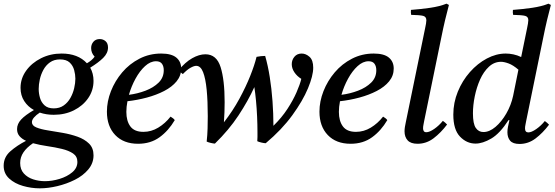

<svg xmlns="http://www.w3.org/2000/svg" viewBox="-49 -772 3024 1047"><path d="M168 255Q122 255 76.5 242Q31 229 1 201.5Q-29 174 -29 132Q-29 85 7.5 53Q44 21 93 -4Q71 -14 57.5 -29.5Q44 -45 44 -68Q44 -96 66 -120Q88 -144 136 -172Q103 -190 83 -221Q63 -252 63 -293Q63 -344 93.5 -386.5Q124 -429 175 -454.5Q226 -480 287 -480Q376 -480 425 -427Q453 -443 467 -463Q448 -483 448 -510Q448 -530 460.5 -544.5Q473 -559 495 -559Q513 -559 526.5 -547.5Q540 -536 540 -513Q540 -482 513.5 -456Q487 -430 443 -403Q461 -371 461 -331Q461 -279 432 -237Q403 -195 354 -170.5Q305 -146 244 -146Q203 -146 168 -158Q148 -145 136.5 -131.5Q125 -118 125 -106Q125 -87 149.5 -77Q174 -67 212 -61Q250 -55 293 -47.5Q336 -40 374 -26.5Q412 -13 436.5 11Q461 35 461 75Q461 118 432.5 152Q404 186 359 208.5Q314 231 263.5 243Q213 255 168 255ZM131 9Q97 32 79 58.5Q61 85 61 117Q61 152 81 174Q101 196 132 206Q163 216 196 216Q235 216 276 203.5Q317 191 345 167.5Q373 144 373 111Q373 81 349.5 65Q326 49 288.5 40Q251 31 209.5 25Q168 19 131 9ZM244 -181Q276 -181 298.5 -197Q321 -213 335 -238Q349 -263 355.5 -291Q362 -319 362 -343Q362 -365 355.5 -389.5Q349 -414 331 -431Q313 -448 278 -448Q246 -448 223.5 -432Q201 -416 187.5 -391Q174 -366 168 -338.5Q162 -311 162 -287Q162 -263 169 -238.5Q176 -214 194 -197.5Q212 -181 244 -181Z M939 -398Q939 -359 914 -328.5Q889 -298 846.5 -276Q804 -254 752 -240Q700 -226 646 -220Q640 -189 640 -162Q640 -112 662 -82.5Q684 -53 733 -53Q776 -53 814 -76Q852 -99 881 -136Q897 -127 904 -117Q870 -59 821 -23.5Q772 12 704 12Q625 12 579.5 -35.5Q534 -83 534 -163Q534 -219 556 -275Q578 -331 617.5 -377.5Q657 -424 711.5 -452Q766 -480 830 -480Q886 -480 912.5 -458Q939 -436 939 -398ZM654 -255Q701 -261 744.5 -277.5Q788 -294 816 -321.5Q844 -349 844 -389Q844 -411 834 -424.5Q824 -438 802 -438Q771 -438 742 -411.5Q713 -385 690 -343Q667 -301 654 -255Z M1078 0Q1082 -36 1083 -71.5Q1084 -107 1084 -138Q1084 -221 1078 -282.5Q1072 -344 1058.5 -378.5Q1045 -413 1021 -413Q1009 -413 990 -402.5Q971 -392 948 -368Q941 -373 935.5 -378Q930 -383 925 -389Q961 -433 999 -454.5Q1037 -476 1071 -476Q1132 -476 1154 -406Q1176 -336 1176 -215Q1176 -189 1175 -160Q1174 -131 1172 -105Q1221 -168 1256.5 -233.5Q1292 -299 1315.5 -358Q1339 -417 1350 -462Q1375 -467 1397 -467Q1412 -415 1422 -352Q1432 -289 1437 -220.5Q1442 -152 1442 -86Q1487 -130 1518 -177.5Q1549 -225 1568 -268.5Q1587 -312 1594 -342Q1571 -356 1556.5 -377.5Q1542 -399 1542 -422Q1542 -445 1556.5 -462.5Q1571 -480 1596 -480Q1619 -480 1639 -462Q1659 -444 1659 -403Q1659 -359 1630.5 -290.5Q1602 -222 1545 -143.5Q1488 -65 1400 9Q1392 9 1377 5.5Q1362 2 1354 -2Q1355 -13 1355 -25.5Q1355 -38 1355 -51Q1355 -91 1353 -136Q1351 -181 1347 -223Q1343 -265 1338 -297Q1304 -222 1251.5 -142.5Q1199 -63 1123 11Q1116 11 1101 7.5Q1086 4 1078 0Z M2098 -398Q2098 -359 2073 -328.5Q2048 -298 2005.5 -276Q1963 -254 1911 -240Q1859 -226 1805 -220Q1799 -189 1799 -162Q1799 -112 1821 -82.5Q1843 -53 1892 -53Q1935 -53 1973 -76Q2011 -99 2040 -136Q2056 -127 2063 -117Q2029 -59 1980 -23.5Q1931 12 1863 12Q1784 12 1738.5 -35.5Q1693 -83 1693 -163Q1693 -219 1715 -275Q1737 -331 1776.5 -377.5Q1816 -424 1870.5 -452Q1925 -480 1989 -480Q2045 -480 2071.5 -458Q2098 -436 2098 -398ZM1813 -255Q1860 -261 1903.5 -277.5Q1947 -294 1975 -321.5Q2003 -349 2003 -389Q2003 -411 1993 -424.5Q1983 -438 1961 -438Q1930 -438 1901 -411.5Q1872 -385 1849 -343Q1826 -301 1813 -255Z M2366 -113Q2379 -104 2389 -93Q2355 -48 2315.5 -18Q2276 12 2228 12Q2191 12 2174 -6.5Q2157 -25 2157 -56Q2157 -67 2159 -80Q2161 -93 2164 -106L2269 -617Q2272 -631 2274 -642.5Q2276 -654 2276 -661Q2276 -681 2258.5 -685.5Q2241 -690 2193 -691Q2192 -698 2191.5 -704.5Q2191 -711 2192 -718Q2246 -722 2297.5 -729.5Q2349 -737 2386 -752L2399 -745Q2389 -708 2378.5 -664Q2368 -620 2357 -565L2264 -112Q2263 -105 2260.5 -93.5Q2258 -82 2258 -72Q2258 -63 2262 -57Q2266 -51 2276 -51Q2293 -51 2319 -69Q2345 -87 2366 -113Z M2729 -117H2724Q2677 -44 2630 -16.5Q2583 11 2544 11Q2496 11 2459.5 -27Q2423 -65 2423 -147Q2423 -212 2447.5 -272Q2472 -332 2513.5 -379Q2555 -426 2606 -453Q2657 -480 2709 -480Q2729 -480 2750.5 -475.5Q2772 -471 2793 -461L2825 -617Q2828 -631 2830 -643Q2832 -655 2832 -662Q2832 -681 2814.5 -685.5Q2797 -690 2749 -691Q2748 -698 2747.5 -704.5Q2747 -711 2748 -718Q2802 -722 2853.5 -729.5Q2905 -737 2942 -752L2955 -745Q2945 -708 2934.5 -664Q2924 -620 2913 -565L2820 -111Q2819 -104 2816.5 -92.5Q2814 -81 2814 -72Q2814 -50 2832 -50Q2849 -50 2875 -68Q2901 -86 2922 -112Q2935 -103 2945 -92Q2911 -47 2871.5 -17Q2832 13 2784 13Q2748 13 2733 -4.5Q2718 -22 2718 -51Q2718 -65 2721 -80Q2724 -95 2729 -117ZM2749 -249 2778 -392Q2749 -417 2724.5 -426Q2700 -435 2683 -435Q2646 -435 2617 -408Q2588 -381 2569 -338.5Q2550 -296 2540 -247Q2530 -198 2530 -154Q2530 -97 2545.5 -74.5Q2561 -52 2587 -52Q2620 -52 2653 -80Q2686 -108 2712 -153Q2738 -198 2749 -249Z"/></svg>

Font: Tiro Gurmukhi
Style: Italic
Weight: 400
Italic angle: -11°
Designer: Gurmukhi: John Hudson & Fiona Ross, assisted by Paul Hanslow. Latin: John Hudson with Paul Hanslow, assisted by Kaja Soj
Foundry: Tiro Typeworks Ltd.
Version: Version 1.52